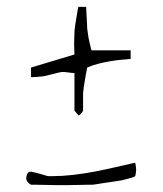

<svg xmlns="http://www.w3.org/2000/svg" viewBox="-20 -592 473 557"><path d="M56 -75Q56 -80 59 -87Q62 -94 70 -94Q72 -94 79.5 -92Q87 -90 95 -88Q103 -86 110.5 -83.5Q118 -81 120 -81H132Q160 -81 191 -84.5Q222 -88 253.5 -94Q285 -100 315 -107Q345 -114 372 -120Q373 -118 374 -110.5Q375 -103 375 -100Q375 -97 374 -89.5Q373 -82 372 -81Q371 -79 356.5 -75Q342 -71 334 -69Q328 -68 315 -66Q302 -64 288 -62Q274 -60 262 -58Q250 -56 246 -56Q244 -56 233.5 -56Q223 -56 209 -55.5Q195 -55 180.5 -55Q166 -55 158 -55Q153 -55 140.5 -55Q128 -55 114 -55.5Q100 -56 87.5 -56Q75 -56 70 -56Q56 -64 56 -75ZM196 -380Q191 -380 176.5 -382Q162 -384 158 -383Q156 -383 148.5 -381Q141 -379 132.5 -377Q124 -375 116.5 -373Q109 -371 107 -371Q103 -370 88.5 -369Q74 -368 70 -368V-396L196 -434Q196 -437 195.5 -446Q195 -455 195 -465Q195 -475 195.5 -484Q196 -493 196 -496Q196 -505 198 -518Q200 -531 202 -543Q204 -555 205.5 -563.5Q207 -572 208 -572H230Q230 -568 230.5 -559Q231 -550 231.5 -540.5Q232 -531 232.5 -522Q233 -513 233 -509Q234 -502 235.5 -491Q237 -480 239.5 -470Q242 -460 243.5 -453Q245 -446 246 -446H359V-421Q347 -420 331 -418.5Q315 -417 297.5 -414Q280 -411 263 -406.5Q246 -402 233 -396Q232 -392 230 -381Q228 -370 226 -358Q224 -346 222.5 -335.5Q221 -325 221 -321Q221 -319 221 -311.5Q221 -304 221 -295.5Q221 -287 221 -279.5Q221 -272 221 -271Q220 -268 215.5 -263Q211 -258 208 -257L196 -271Z"/></svg>

Font: Miltonian
Style: Regular
Weight: 400
Designer: Pablo Impallari
Foundry: Pablo Impallari
Version: Version 1.008